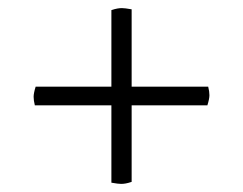

<svg xmlns="http://www.w3.org/2000/svg" viewBox="-20 -559 600 474"><path d="M492 -299H305V-110Q296 -107 290 -106Q284 -105 279 -105Q272 -105 255 -108V-299H66Q63 -311 63 -320Q63 -329 68 -345H255V-534Q264 -537 270 -538Q276 -539 281 -539Q288 -539 305 -536V-345H494Q497 -333 497 -324Q497 -315 492 -299Z"/></svg>

Font: Scope One
Style: Regular
Weight: 400
Designer: Dalton Maag Ltd
Foundry: Dalton Maag Ltd
Version: Version 1.001; ttfautohint (v1.4.1) -l 11 -r 50 -G 50 -x 14 